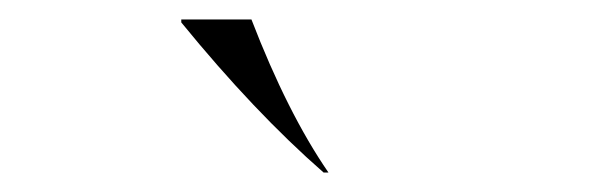

<svg xmlns="http://www.w3.org/2000/svg" viewBox="-20 -767 630 197"><path d="M166 -744V-747H238Q275 -651 317 -590H312Q241 -652 166 -744Z"/></svg>

Font: Nyght Serif Light
Style: Regular
Weight: 300
Designer: Maksym Kobuzan
Version: Version 0.410